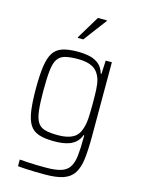

<svg xmlns="http://www.w3.org/2000/svg" viewBox="-136 -808 797 1087"><g transform="rotate(15 262.0 -265.0)"><path d="M240 202Q211 202 181.5 201.5Q152 201 126 199.5Q100 198 79 196V157Q103 159 129 160.5Q155 162 181.5 162.5Q208 163 233 163Q288 163 320.5 153Q353 143 369.5 118.5Q386 94 391 51Q396 8 396 -58V-70H392Q382 -42 361.5 -25Q341 -8 310.5 -0.5Q280 7 239 7Q184 7 149.5 -4.5Q115 -16 96.5 -44.5Q78 -73 70.5 -124.5Q63 -176 63 -255Q63 -335 70.5 -386.5Q78 -438 96.5 -466.5Q115 -495 149.5 -506.5Q184 -518 239 -518Q276 -518 307 -511.5Q338 -505 361.5 -486.5Q385 -468 396 -431H400L404 -510H440V-74Q440 4 433.5 57Q427 110 406.5 142Q386 174 346 188Q306 202 240 202ZM252 -32Q307 -32 339 -50Q371 -68 383 -109Q392 -137 394 -172Q396 -207 396 -255Q396 -302 394.5 -336Q393 -370 386 -395Q372 -440 339.5 -459Q307 -478 252 -478Q205 -478 176 -470.5Q147 -463 132 -440.5Q117 -418 112 -373.5Q107 -329 107 -255Q107 -181 112.5 -136.5Q118 -92 133 -69.5Q148 -47 177 -39.5Q206 -32 252 -32ZM218 -593V-598L299 -732H351V-727L250 -593Z"/></g></svg>

Font: Saira SemiCondensed ExtraLight
Style: Regular
Weight: 250
Width: 4
Designer: Hector Gatti with collaboration of the Omnibus-Type team
Foundry: Omnibus-Type
Version: Version 1.101